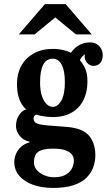

<svg xmlns="http://www.w3.org/2000/svg" viewBox="-20 -798 540 938"><path d="M199.2 -777.8H300.8L428.2 -629.9H351.1L250 -712.9L148.9 -629.9H71.8ZM419.9 -590.8Q439.9 -590.8 453.9 -581.8Q467.8 -572.8 474.9 -558.3Q481.9 -543.9 481.9 -527.8Q481.9 -503.9 469.5 -490Q457 -476.1 437 -476.1Q423.8 -476.1 412.8 -484.4Q401.9 -492.7 396.7 -505.6Q391.6 -518.6 395 -533.2Q389.2 -529.3 381.8 -521.5Q374.5 -513.7 370.1 -503.9Q385.3 -486.8 396.2 -463.1Q407.2 -439.5 407.2 -398.9Q407.2 -348.6 387.9 -309.6Q368.7 -270.5 330.8 -248.3Q293 -226.1 237.8 -226.1Q226.1 -226.1 210.9 -227.5Q195.8 -229 182.1 -231.7Q168.5 -234.4 160.2 -237.8Q151.9 -237.3 147.9 -231.7Q144 -226.1 144 -219.2Q144 -201.7 160.9 -194.8Q177.7 -188 214.8 -185.1L304.2 -178.2Q337.4 -175.8 364.7 -167Q392.1 -158.2 410.2 -140.1Q426.8 -123.5 436.3 -97.7Q445.8 -71.8 445.8 -40Q445.8 -9.3 435.5 19.3Q425.3 47.9 401.9 70.8Q378.4 93.8 338.6 106.9Q298.8 120.1 240.2 120.1Q183.6 120.1 140.6 104.5Q97.7 88.9 73.7 60.3Q49.8 31.7 49.8 -5.9Q49.8 -26.9 58.3 -46.6Q66.9 -66.4 83.5 -81.3Q100.1 -96.2 124 -102.1V-106Q104 -109.9 89.1 -121.8Q74.2 -133.8 66.2 -149.9Q58.1 -166 58.1 -183.1Q58.1 -203.1 65.4 -220.5Q72.8 -237.8 84.2 -249.3Q95.7 -260.7 107.9 -263.2Q97.7 -272 87.2 -287.8Q76.7 -303.7 69.8 -328.6Q63 -353.5 63 -389.2Q63 -438.5 84.2 -476.8Q105.5 -515.1 145 -537.1Q184.6 -559.1 238.8 -559.1Q265.1 -559.1 290 -553.2Q314.9 -547.4 326.2 -540Q341.8 -562.5 365.2 -576.7Q388.7 -590.8 419.9 -590.8ZM237.8 -511.2Q206.5 -511.2 191.2 -481.9Q175.8 -452.6 175.8 -396Q175.8 -356 184.6 -329.3Q193.4 -302.7 207.8 -289.3Q222.2 -275.9 237.8 -275.9Q262.2 -275.9 279.5 -306.6Q296.9 -337.4 296.9 -396Q296.9 -453.1 281.2 -482.2Q265.6 -511.2 237.8 -511.2ZM241.2 -71.8Q205.6 -71.8 184.8 -65.2Q164.1 -58.6 155 -43.9Q146 -29.3 146 -3.9Q146 16.6 159.9 32.7Q173.8 48.8 196.3 58.3Q218.8 67.9 244.1 67.9Q291.5 67.9 316.2 44.4Q340.8 21 340.8 -15.1Q340.8 -30.3 331.3 -43Q321.8 -55.7 300 -63.7Q278.3 -71.8 241.2 -71.8Z"/></svg>

Font: BIZ UDMincho
Style: Bold
Weight: 700
Monospace: yes
Designer: TypeBank Co., Ltd.
Foundry: Morisawa Inc.
Version: Version 1.06